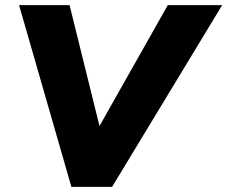

<svg xmlns="http://www.w3.org/2000/svg" viewBox="-20 -725 882 745"><path d="M257 0 54 -705H250L370 -220H357L631 -705H842L415 0Z"/></svg>

Font: Nunito Sans 8pt Black
Style: Italic
Weight: 900
Italic angle: -9°
Version: Version 3.101;gftools[0.9.27]